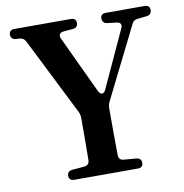

<svg xmlns="http://www.w3.org/2000/svg" viewBox="-83 -821 866 906"><g transform="rotate(-10 350.0 -368.0)"><path d="M175 -16C175 -1 184 7 200 7H505C521 7 530 -1 530 -16C530 -31 521 -40 506 -41L446 -46C431 -47 422 -56 422 -72C421 -131 421 -190 421 -295C421 -307 423 -317 428 -327L599 -670C605 -683 614 -688 627 -689L671 -694C686 -696 694 -705 694 -720C694 -735 685 -743 669 -743H483C467 -743 458 -735 458 -720C458 -705 467 -696 482 -694L526 -689C544 -687 551 -675 543 -659L417 -385C408 -366 392 -366 383 -385L254 -660C246 -676 253 -689 271 -691L317 -695C332 -696 341 -705 341 -720C341 -735 332 -743 316 -743H45C29 -743 20 -735 20 -720C20 -705 29 -696 44 -695L62 -694C75 -693 85 -687 91 -674L276 -305C281 -295 283 -285 283 -273C283 -181 283 -126 282 -71C281 -56 272 -47 257 -46L199 -41C184 -40 175 -31 175 -16Z"/></g></svg>

Font: 寒蝉锦书宋Pro Soft
Style: Regular
Weight: 700
Designer: 寒蝉锦书宋{Warren} 思源宋体{Ryoko NISHIZUKA 西塚涼子 (kana & ideographs); Frank Grießhammer (Latin, Greek & Cyrillic); Wenlong ZHANG 
Foundry: Adobe & ChillType
Version: Version 2.000;Glyphs 3.1.1 (3135)